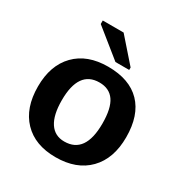

<svg xmlns="http://www.w3.org/2000/svg" viewBox="-172 -863 955 1004"><g transform="rotate(30 305.5 -361.5)"><path d="M571.8 -265.1Q571.8 -136.2 500.5 -63.2Q429.2 9.8 303.2 9.8Q178.7 9.8 108.9 -63Q39.1 -135.7 39.1 -265.1Q39.1 -392.6 109.9 -465.3Q180.7 -538.1 306.2 -538.1Q435.5 -538.1 503.7 -467.8Q571.8 -397.5 571.8 -265.1ZM428.2 -265.1Q428.2 -357.4 398.2 -400.6Q368.2 -443.8 308.1 -443.8Q183.1 -443.8 183.1 -265.1Q183.1 -176.3 213.4 -130.1Q243.7 -84 301.8 -84Q428.2 -84 428.2 -265.1ZM409.2 -578.1H326.2L160.2 -711.9V-732.9H286.1L409.2 -592.8Z"/></g></svg>

Font: Libra Sans Modern
Style: Bold
Weight: 700
Foundry: Stefan Peev, Context Ltd
Version: Version 1.000